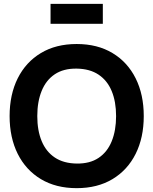

<svg xmlns="http://www.w3.org/2000/svg" viewBox="-20 -964 798 999"><path d="M243 -840V-944H515V-840ZM379 15Q271 15 192.8 -32Q114.5 -79 72.2 -163.5Q30 -248 30 -360Q30 -472 72.2 -556.5Q114.5 -641 192.8 -688Q271 -735 379 -735Q487 -735 565.2 -688Q643.5 -641 685.8 -556.5Q728 -472 728 -360Q728 -248 685.8 -163.5Q643.5 -79 565.2 -32Q487 15 379 15ZM379 -113Q447.5 -112 493 -142.5Q538.5 -173 561.2 -229Q584 -285 584 -360Q584 -435 561.2 -490Q538.5 -545 493 -575.5Q447.5 -606 379 -607Q310.5 -608 265 -577.5Q219.5 -547 196.8 -491Q174 -435 174 -360Q174 -285 196.8 -230Q219.5 -175 265 -144.5Q310.5 -114 379 -113Z"/></svg>

Font: Manrope ExtraLight ExtraBold
Style: Regular
Weight: 800
Version: Version 4.504